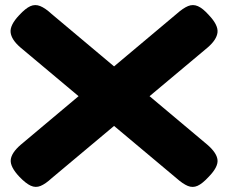

<svg xmlns="http://www.w3.org/2000/svg" viewBox="-20 -722 903 760"><path d="M806 -22Q781 5 762 13.5Q743 22 723.5 14Q704 6 678 -17L61 -534Q25 -565 22 -594Q19 -623 56 -662Q81 -689 100 -697.5Q119 -706 139 -698Q159 -690 184 -667L801 -149Q838 -117 841 -89Q844 -61 806 -22ZM57 -22Q20 -61 22.5 -89Q25 -117 62 -149L679 -667Q705 -690 724.5 -698Q744 -706 763.5 -697.5Q783 -689 807 -662Q844 -623 841 -594Q838 -565 802 -534L185 -17Q160 6 140.5 14Q121 22 101.5 13Q82 4 57 -22Z"/></svg>

Font: Fredoka SemiExpanded
Style: Bold
Weight: 700
Width: 6
Designer: Ben Nathan
Foundry: Milena B. Brandão, Ben Nathan
Version: Version 2.001